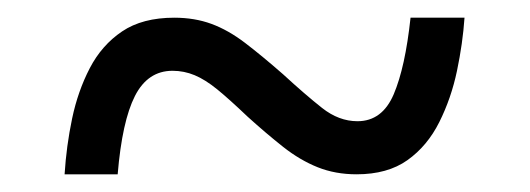

<svg xmlns="http://www.w3.org/2000/svg" viewBox="-20 -465 599 217"><path d="M53 -268Q55 -300 61.5 -331Q68 -362 81.5 -388Q95 -414 118 -429.5Q141 -445 177 -445Q200 -445 219 -438Q238 -431 257 -416.5Q276 -402 300 -381Q325 -358 344 -343Q363 -328 384 -328Q412 -328 425 -358.5Q438 -389 444 -445H505Q503 -416 496.5 -385Q490 -354 476.5 -327Q463 -300 440.5 -284Q418 -268 383 -268Q359 -268 339 -276Q319 -284 300 -299Q281 -314 260 -333Q239 -353 225.5 -364Q212 -375 200 -380Q188 -385 175 -385Q147 -385 132.5 -356.5Q118 -328 113 -268Z"/></svg>

Font: Noto Serif Gujarati Medium
Style: Regular
Weight: 500
Version: Version 2.102